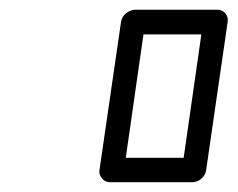

<svg xmlns="http://www.w3.org/2000/svg" viewBox="-20 -746 485 392"><path d="M183.1 -398.9 227.1 -701.2Q228.5 -711.9 237.5 -719Q246.6 -726.1 255.9 -726.1H423.8Q434.6 -726.1 440.4 -718.3Q446.3 -710.4 444.8 -701.2L400.9 -398.9Q399.4 -388.2 390.9 -381.1Q382.3 -374 373 -374H205.1Q194.3 -374 188 -382.1Q181.6 -390.1 183.1 -398.9ZM236.8 -423.8H355L391.1 -675.8H272.9Z"/></svg>

Font: Trueno Black Outline
Style: Italic
Weight: 900
Width: 6
Designer: Julieta Ulanovsky
Foundry: Julieta Ulanovsky
Version: Version 3.001b | FøM Fix